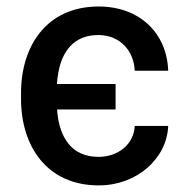

<svg xmlns="http://www.w3.org/2000/svg" viewBox="-20 -558 573 588"><path d="M334 -300.8H154.3C155.3 -313.5 156.7 -326.2 159.2 -338.4C170.9 -400.9 206.5 -450.7 280.8 -450.7C347.7 -450.7 390.1 -402.3 392.6 -341.3H495.1C491.2 -457 407.2 -538.1 282.2 -538.1C123 -538.1 44.4 -417.5 44.4 -272.9V-255.4C44.4 -110.8 123 9.8 282.7 9.8C398.4 9.8 491.2 -71.8 495.1 -172.4H392.6C390.1 -115.7 341.3 -77.6 281.7 -77.6C197.3 -77.6 163.6 -139.2 155.8 -210.9C155.3 -214.8 155.3 -218.8 154.8 -222.7H334Z"/></svg>

Font: Bert Sans Medium
Style: Regular
Weight: 500
Designer: Christian Robertson (Google), Cristiano Sobral
Foundry: Google, Cristiano Sobral
Version: Version 3.101